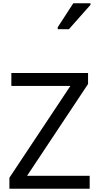

<svg xmlns="http://www.w3.org/2000/svg" viewBox="-20 -1164 612 1184"><path d="M533 0H38V-68L414 -634H50V-714H523V-646L147 -80H533ZM336 -984V-996L432 -1144H538V-1134L405 -984Z"/></svg>

Font: Noto Sans Tifinagh Rhissa Ixa
Style: Regular
Weight: 400
Designer: JamraPatel
Foundry: JamraPatel LLC
Version: Version 2.006; ttfautohint (v1.8.4.7-5d5b)